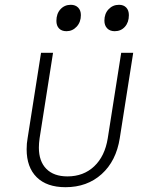

<svg xmlns="http://www.w3.org/2000/svg" viewBox="-20 -770 640 800"><path d="M91 -148Q91 -173 95 -194L151 -550H201L145 -194Q142 -173 142 -155Q142 -98 173 -66.5Q204 -35 261 -35Q328 -35 372.5 -77Q417 -119 429 -194L485 -550H535L479 -194Q464 -99 403.5 -44.5Q343 10 253 10Q175 10 133 -31.5Q91 -73 91 -148ZM215 -683Q215 -713 232 -731.5Q249 -750 275 -750Q294 -750 305.5 -738.5Q317 -727 317 -707Q317 -678 299.5 -659Q282 -640 257 -640Q237 -640 226 -651.5Q215 -663 215 -683ZM415 -684Q415 -713 432.5 -731.5Q450 -750 476 -750Q495 -750 506 -738.5Q517 -727 517 -707Q517 -677 500.5 -658.5Q484 -640 458 -640Q438 -640 426.5 -652Q415 -664 415 -684Z"/></svg>

Font: JetBrains Mono Extra Light
Style: Italic
Weight: 200
Italic angle: -9°
Monospace: yes
Designer: Philipp Nurullin, Konstantin Bulenkov
Foundry: JetBrains
Version: 2.002